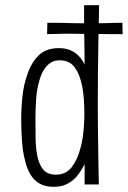

<svg xmlns="http://www.w3.org/2000/svg" viewBox="-20 -713 494 742"><path d="M62 -251Q62 -298 67 -342.5Q72 -387 85 -423Q100 -470 129 -498.5Q158 -527 207 -527Q234 -527 253 -518.5Q272 -510 285.5 -495.5Q299 -481 307 -463Q307 -485 306.5 -515Q306 -545 305.5 -577.5Q305 -610 305 -640Q305 -670 305 -693H363Q361 -607 360 -541.5Q359 -476 358.5 -426Q358 -376 358 -335Q358 -311 358 -280Q358 -249 358.5 -214.5Q359 -180 359.5 -143.5Q360 -107 360.5 -70.5Q361 -34 362 0H307V-79Q297 -58 281.5 -37.5Q266 -17 243 -4Q220 9 187 9Q155 9 133 -3.5Q111 -16 97.5 -39Q84 -62 77 -92Q68 -126 65 -167Q62 -208 62 -251ZM117 -254Q117 -216 117.5 -180.5Q118 -145 123 -117Q129 -81 145.5 -59.5Q162 -38 196 -38Q235 -38 257.5 -67.5Q280 -97 291 -141Q297 -162 300 -184Q303 -206 304.5 -228.5Q306 -251 306 -272Q306 -301 304 -331Q302 -361 296 -386Q288 -427 268 -453.5Q248 -480 210 -480Q189 -480 174 -469.5Q159 -459 148.5 -441.5Q138 -424 132 -401Q122 -368 119.5 -328.5Q117 -289 117 -254ZM162 -581 163 -625Q172 -625 187 -625Q202 -625 221 -624.5Q240 -624 262.5 -623.5Q285 -623 309 -623Q326 -623 345.5 -623Q365 -623 384.5 -623.5Q404 -624 422 -624.5Q440 -625 453 -625L454 -581Q439 -581 419 -581Q399 -581 378.5 -581.5Q358 -582 338 -582Q318 -582 303 -582Q257 -583 218.5 -582.5Q180 -582 162 -581Z"/></svg>

Font: Truculenta Light
Style: Regular
Weight: 300
Version: Version 1.002